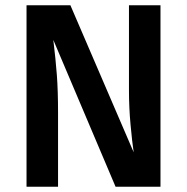

<svg xmlns="http://www.w3.org/2000/svg" viewBox="-20 -711 712 731"><path d="M591 0H420L183 -559Q192 -485 196.5 -425Q201 -365 201 -282V0H81V-691H248L489 -131Q483 -171 477 -236.5Q471 -302 471 -367V-691H591Z"/></svg>

Font: Fira Sans Medium
Style: Regular
Weight: 500
Designer: bBox Type GmbH & Carrois Corporate GbR & Edenspiekermann AG
Foundry: bBox Type GmbH & Carrois Corporate GbR & Edenspiekermann AG
Version: Version 4.301